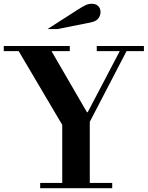

<svg xmlns="http://www.w3.org/2000/svg" viewBox="-36 -998 783 1018"><path d="M177 0V-28H294V-336L63 -727H-16V-754H334V-727H237L425 -403H429L599 -727H477V-754H727V-727H635L440 -352V-28H559V0ZM216 -844 372 -944Q403 -964 418.5 -971Q434 -978 450 -978Q473 -978 485 -965.5Q497 -953 497 -934Q497 -916 485.5 -900.5Q474 -885 445 -879L269 -844Z"/></svg>

Font: Libre Bodoni Medium
Style: Regular
Weight: 500
Designer: Pablo Impallari, Rodrigo Fuenzalida
Foundry: Impallari Type
Version: Version 2.005;gftools[0.9.23]